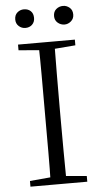

<svg xmlns="http://www.w3.org/2000/svg" viewBox="-60 -938 520 976"><g transform="rotate(-5 200.0 -450.5)"><path d="M100 -806Q81 -806 66.5 -819Q52 -832 52 -853Q52 -876 66.5 -888.5Q81 -901 100 -901Q121 -901 134.5 -888.5Q148 -876 148 -853Q148 -832 134.5 -819Q121 -806 100 -806ZM300 -806Q280 -806 265 -819Q250 -832 250 -853Q250 -876 265 -888.5Q280 -901 300 -901Q318 -901 333 -888.5Q348 -876 348 -853Q348 -832 333 -819Q318 -806 300 -806ZM55 0V-29L189 -41H209L345 -29V0ZM159 0Q161 -83 161 -166.5Q161 -250 161 -335V-390Q161 -475 161 -559Q161 -643 159 -725H240Q239 -643 238.5 -559Q238 -475 238 -390V-335Q238 -250 238.5 -166.5Q239 -83 240 0ZM55 -696V-725H345V-696L209 -685H189Z"/></g></svg>

Font: Noto Serif JP ExtraLight Light
Style: Regular
Weight: 300
Version: Version 2.003-H1;hotconv 1.1.1;makeotfexe 2.6.0